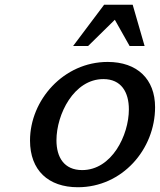

<svg xmlns="http://www.w3.org/2000/svg" viewBox="-20 -773 671 806"><path d="M587 -580 537 -753H417L287 -580H350L462 -690L524 -580ZM106 -183C106 -58 183 13 307 13C493 13 631 -146 631 -323C631 -441 556 -513 432 -513C247 -513 106 -353 106 -183ZM217 -184C217 -293 290 -441 414 -441C489 -441 521 -386 521 -314C521 -205 449 -59 325 -59C249 -59 217 -113 217 -184Z"/></svg>

Font: Perun Medium Italic
Style: Regular
Weight: 500
Italic angle: -12°
Foundry: Copyright (c) Stefan Peev, Context Ltd, 2016
Version: Version 1.026